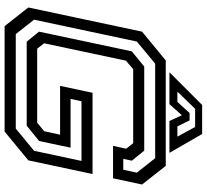

<svg xmlns="http://www.w3.org/2000/svg" viewBox="-52 -846 898 834"><g transform="rotate(90 397.0 -429.0)"><path d="M93.5 0 12.5 -103 117.5 -597 242.5 -700H700.5L781.5 -597L754.5 -471H613.5L626 -528L602 -558.5H280.5L243.5 -527L168 -171.5L191.5 -141.5H513L550 -172L565 -241H353L383 -382H736L676.5 -103L551.5 0ZM128 -48.5H538.5L635 -128L679 -334H420L409.5 -286.5H621.5L592.5 -150L526 -96H161L117.5 -149.5L203 -552.5L269 -606.5H634.5L678 -552.5L670 -515.5H717.5L730 -574.5L667 -654H256.5L160.5 -574.5L65.5 -128ZM436 -858H562L644 -716H505.5L480.5 -770L432.5 -716H294ZM452.5 -827.5 378 -750.5H422.5L471 -803.5H503L529 -750.5H573.5L531.5 -827.5Z"/></g></svg>

Font: Tourney Expanded Medium
Style: Italic
Weight: 500
Width: 7
Italic angle: -12°
Designer: Tyler Finck
Foundry: Etcetera Type Co
Version: Version 1.010; ttfautohint (v1.8.3)